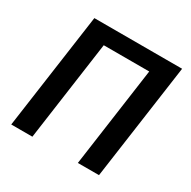

<svg xmlns="http://www.w3.org/2000/svg" viewBox="-154 -840 986 991"><g transform="rotate(30 338.5 -345.0)"><path d="M656 -690 559 0H433L516 -593H245L162 0H36L133 -690Z"/></g></svg>

Font: Exo 2.0 Semi Bold
Style: Italic
Weight: 600
Italic angle: -8°
Designer: Natanael Gama
Version: Version 1.001;PS 001.001;hotconv 1.0.70;makeotf.lib2.5.58329